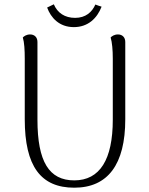

<svg xmlns="http://www.w3.org/2000/svg" viewBox="-20 -859 691 892"><path d="M452 -828C442 -831 433 -834 423 -838C408 -803 378 -776 329 -776C281 -776 247 -799 230 -839L199 -824C216 -777 255 -733 323 -733C389 -733 431 -774 452 -828ZM562 -664C562 -686 548 -699 528 -699C511 -699 500 -691 494 -685C501 -662 504 -626 504 -587V-303C504 -118 444 -21 325 -21C208 -21 154 -108 154 -303V-664C154 -686 140 -699 120 -699C103 -699 92 -691 86 -685C93 -662 95 -626 95 -587V-305C95 -86 170 13 325 13C481 13 562 -95 562 -305Z"/></svg>

Font: Arima Koshi Light
Style: Regular
Weight: 300
Designer: Joana Correia and Natanael Gama
Foundry: NDISCOVER
Version: Version 1.019;PS 001.019;hotconv 1.0.88;makeotf.lib2.5.64775